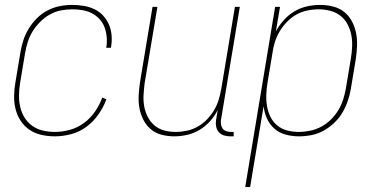

<svg xmlns="http://www.w3.org/2000/svg" viewBox="-20 -548 1540 783"><path d="M204 8Q176 8 149 2Q122 -4 100.5 -18.5Q79 -33 64.5 -55Q50 -77 43.5 -103Q37 -129 37.5 -157Q38 -185 43 -213L63 -333Q67 -358 75 -383Q83 -408 97 -431Q111 -454 130.5 -473.5Q150 -493 174 -505.5Q198 -518 224 -523Q250 -528 275 -528Q298 -528 321.5 -524Q345 -520 365 -510.5Q385 -501 400 -485Q415 -469 424 -448.5Q433 -428 435 -404.5Q437 -381 433 -357L432 -353H413L414 -357Q417 -378 415 -398.5Q413 -419 406 -437.5Q399 -456 385.5 -470.5Q372 -485 354.5 -494Q337 -503 316.5 -506.5Q296 -510 275 -510Q252 -510 228.5 -505.5Q205 -501 183.5 -489Q162 -477 144 -459Q126 -441 113 -420Q100 -399 93 -376Q86 -353 82 -330L62 -210Q58 -185 57.5 -160Q57 -135 62.5 -111.5Q68 -88 80.5 -68Q93 -48 112 -34.5Q131 -21 155 -15.5Q179 -10 204 -10Q234 -10 265 -18.5Q296 -27 322.5 -46.5Q349 -66 367.5 -93Q386 -120 397 -150L414 -143Q402 -111 381.5 -81.5Q361 -52 332.5 -31Q304 -10 270.5 -1Q237 8 204 8Z M691 8Q664 8 639 1.5Q614 -5 595 -21Q576 -37 564.5 -60Q553 -83 548.5 -108Q544 -133 545.5 -159.5Q547 -186 551 -213L602 -520H622L570 -210Q567 -186 565.5 -162Q564 -138 568 -115Q572 -92 582.5 -71.5Q593 -51 610 -36.5Q627 -22 649.5 -16Q672 -10 697 -10Q719 -10 742.5 -15Q766 -20 787 -32Q808 -44 825 -62Q842 -80 854 -100.5Q866 -121 872.5 -143.5Q879 -166 883 -189L938 -520H958L881 -58Q880 -49 881.5 -39.5Q883 -30 888.5 -23Q894 -16 903 -13Q912 -10 921 -10H933V8H918Q905 8 892.5 4Q880 0 872 -9.5Q864 -19 861.5 -32Q859 -45 861 -58L868 -100Q856 -75 837 -54Q818 -33 794 -18.5Q770 -4 743 2Q716 8 691 8Z M980 215 1102 -520H1122L1105 -420Q1118 -444 1137 -465.5Q1156 -487 1180.5 -501.5Q1205 -516 1232 -522Q1259 -528 1285 -528Q1312 -528 1338 -521.5Q1364 -515 1383.5 -499.5Q1403 -484 1415 -461.5Q1427 -439 1432 -413.5Q1437 -388 1436 -361Q1435 -334 1431 -307L1411 -187Q1407 -162 1398.5 -137Q1390 -112 1376.5 -89Q1363 -66 1343 -47Q1323 -28 1299.5 -15Q1276 -2 1250 3Q1224 8 1199 8Q1171 8 1145 1Q1119 -6 1099.5 -23Q1080 -40 1069 -64Q1058 -88 1055 -115L1000 215ZM1198 -10Q1221 -10 1245 -15Q1269 -20 1290.5 -31.5Q1312 -43 1330 -61Q1348 -79 1360.5 -100Q1373 -121 1380 -144Q1387 -167 1391 -190L1411 -310Q1415 -334 1416 -358.5Q1417 -383 1412.5 -406Q1408 -429 1397 -449.5Q1386 -470 1368 -484Q1350 -498 1326.5 -504Q1303 -510 1279 -510Q1256 -510 1232.5 -505Q1209 -500 1188.5 -488.5Q1168 -477 1150.5 -459Q1133 -441 1120.5 -420Q1108 -399 1101 -376.5Q1094 -354 1091 -331L1071 -211Q1067 -187 1066 -162.5Q1065 -138 1069 -115Q1073 -92 1083 -71.5Q1093 -51 1110.5 -36.5Q1128 -22 1151 -16Q1174 -10 1198 -10Z"/></svg>

Font: Iosevka Curly Thin
Style: Italic
Weight: 100
Italic angle: -9°
Monospace: yes
Designer: Belleve Invis
Foundry: Belleve Invis
Version: Version 22.1.2; ttfautohint (v1.8.4)